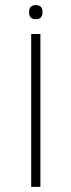

<svg xmlns="http://www.w3.org/2000/svg" viewBox="-20 -731 279 751"><path d="M102 -598H138V0H102ZM120 -656Q106 -656 100 -663Q94 -670 94 -680V-687Q94 -697 100 -704Q106 -711 120 -711Q134 -711 140 -704Q146 -697 146 -687V-680Q146 -670 140 -663Q134 -656 120 -656Z"/></svg>

Font: IBM Plex Sans Hebrew ExtraLight
Style: Regular
Weight: 200
Designer: Mike Abbink, Paul van der Laan, Pieter van Rosmalen, Yanek Iontef
Foundry: Bold Monday
Version: Version 1.2